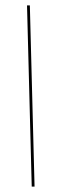

<svg xmlns="http://www.w3.org/2000/svg" viewBox="-20 -694 226 714"><path d="M98 0H108.5L91 -674H80.5Z"/></svg>

Font: Anybody Thin
Style: Italic
Weight: 100
Italic angle: -10°
Designer: Tyler Finck
Foundry: Etcetera Type Company
Version: Version 1.114;gftools[0.9.25]